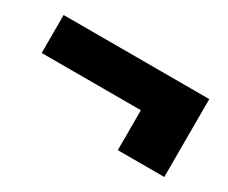

<svg xmlns="http://www.w3.org/2000/svg" viewBox="-54 -501 602 508"><g transform="rotate(30 247.5 -247.0)"><path d="M328 -250H25V-366H470V-128H328Z"/></g></svg>

Font: Pridi
Style: Bold
Weight: 700
Designer: Katatrad Team
Foundry: CadsonDemak
Version: Version 1.001